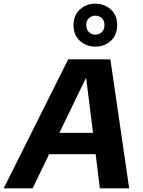

<svg xmlns="http://www.w3.org/2000/svg" viewBox="-55 -1022 774 1042"><path d="M-35 0 315 -700H544L646 0H487L413 -596H410L122 0ZM106 -185 166 -301H537L554 -185ZM462 -769Q414 -769 379 -800Q344 -831 344 -886Q344 -940 379 -971Q414 -1002 462 -1002Q511 -1002 546 -971Q581 -940 581 -886Q581 -831 546 -800Q511 -769 462 -769ZM462 -834Q483 -834 497.5 -848Q512 -862 512 -886Q512 -910 497.5 -923.5Q483 -937 462 -937Q442 -937 427.5 -923.5Q413 -910 413 -886Q413 -862 427.5 -848Q442 -834 462 -834Z"/></svg>

Font: DM Sans 36pt Black
Style: Italic
Weight: 900
Italic angle: -10°
Designer: Colophon Foundry, Jonny Pinhorn
Foundry: Colophon Foundry
Version: Version 4.004;gftools[0.9.30]